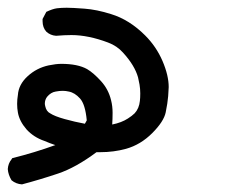

<svg xmlns="http://www.w3.org/2000/svg" viewBox="-75 -277 595 501"><path d="M-28.3 16.6Q-30.3 5.9 -30.3 -5.9Q-30.3 -17.6 -28.3 -29.3Q-26.4 -56.6 -2.9 -78.1Q20.5 -99.6 51.8 -106.4Q71.3 -110.4 85 -110.4Q127.9 -110.4 152.3 -96.7Q168.9 -86.9 188.5 -65.4Q208 -43.9 214.8 -15.6Q218.8 0 218.8 17.1Q218.8 34.2 217.8 47.9Q242.2 43 258.8 32.2Q269.5 25.4 276.4 18.6Q288.1 5.9 290 -13.7Q291 -21.5 291 -33.2Q291 -44.9 289.1 -56.2Q287.1 -67.4 285.2 -75.2Q276.4 -106.4 246.1 -139.6Q230.5 -157.2 207 -166Q155.3 -185.5 111.3 -185.5Q93.8 -185.5 71.3 -183.6Q56.6 -184.6 45.9 -194.3Q36.1 -205.1 36.1 -221.7Q36.1 -223.6 36.1 -227.5L45.9 -246.1Q62.5 -253.9 73.7 -255.4Q85 -256.8 99.1 -256.8Q113.3 -256.8 145.5 -254.4Q177.7 -252 214.8 -240.2Q262.7 -225.6 303.7 -184.6Q333 -155.3 349.1 -117.7Q365.2 -80.1 365.2 -49.8Q365.2 -43.9 363.8 -25.9Q362.3 -7.8 357.4 16.1Q352.5 40 322.3 70.3Q292 100.6 253.9 111.3Q221.7 120.1 186.5 120.1Q181.6 120.1 176.8 120.1Q123 160.2 76.7 175.8Q30.3 191.4 -17.6 204.1Q-33.2 203.1 -44.9 193.4Q-53.7 178.7 -54.7 164.1Q-53.7 149.4 -44.9 138.7L-43 135.7Q15.6 121.1 69.3 101.6Q54.7 96.7 41 90.8Q12.7 81.1 -5.9 60.5Q-24.4 39.1 -28.3 16.6ZM151.4 37.1Q147.5 -4.9 133.8 -20Q120.1 -35.2 104.5 -38.1Q96.7 -40 88.4 -40Q80.1 -40 70.3 -38.1Q57.6 -36.1 47.9 -24.4Q42 -16.6 42 -6.8Q42 -3.9 43 0Q45.9 13.7 55.7 18.6Q67.4 26.4 93.8 33.7Q120.1 41 146.5 45.9Z"/></svg>

Font: JasonHandwriting2
Style: SemiBold
Weight: 600
Version: Version 1.04.7